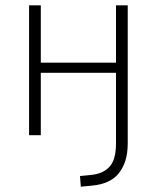

<svg xmlns="http://www.w3.org/2000/svg" viewBox="-20 -507 588 720"><path d="M283 193 280 153 321 149Q366 145 390.5 118.5Q415 92 415 31V-234H133V0H89V-487H133V-272H415V-487H459V30Q459 68 450 96Q441 124 424.5 144Q408 164 383 175Q358 186 326 189Z"/></svg>

Font: Nunito Sans 10pt SemiCondensed ExtraLight
Style: Regular
Weight: 250
Width: 4
Designer: Vernon Adams
Foundry: Vernon Adams
Version: Version 3.101;gftools[0.9.27]